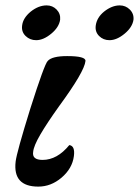

<svg xmlns="http://www.w3.org/2000/svg" viewBox="-20 -676 515 712"><path d="M475 -603Q471 -575 442 -551Q413 -527 386 -527Q363 -527 347.5 -542.5Q332 -558 335 -581Q339 -611 366 -633Q395 -656 424 -656Q446 -656 461.5 -640.5Q477 -625 475 -603ZM203 -603Q199 -575 170 -551Q141 -527 114 -527Q91 -527 75 -542.5Q59 -558 62 -581Q65 -609 94 -633Q123 -656 153 -656Q175 -656 190 -640.5Q205 -625 203 -603ZM254 -97Q248 -51 208 -17Q169 16 122 16Q27 16 38 -77Q42 -111 92 -272Q145 -439 157 -450Q173 -468 229 -468Q298 -468 297 -450Q293 -410 199 -282Q154 -219 129.5 -177Q105 -135 103 -113Q98 -83 138 -83Q192 -83 237 -138Q259 -135 254 -97Z"/></svg>

Font: DG Didot
Style: Bold Italic
Weight: 700
Designer: David Gatwood, Takis Katsoulidis, and George D. Matthiopoulos
Foundry: David Gatwood
Version: Version 1.0